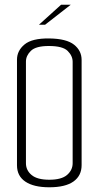

<svg xmlns="http://www.w3.org/2000/svg" viewBox="-20 -791 419 814"><path d="M189 3Q123 3 87.5 -21Q52 -45 52 -90V-538Q52 -576 84 -602.5Q116 -629 189 -628Q262 -627 294 -601.5Q326 -576 326 -537V-91Q326 -46 291.5 -21.5Q257 3 189 3ZM189 -29Q241 -29 264.5 -49.5Q288 -70 288 -99V-529Q288 -554 267 -575Q246 -596 187 -596Q132 -596 111 -575.5Q90 -555 90 -530V-99Q90 -69 114 -49Q138 -29 189 -29ZM145 -686 239 -771H280L171 -686Z"/></svg>

Font: Smooch Sans Thin Light
Style: Regular
Weight: 300
Version: Version 1.010